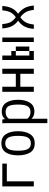

<svg xmlns="http://www.w3.org/2000/svg" viewBox="974 -1464 678 2665"><g transform="rotate(-90 1312.5 -131.0)"><path d="M128.9 -375V0H58.6V-437.5H375V-375Z M489.3 -218.8Q489.3 -323.2 528.8 -386.7Q568.4 -450.2 656.2 -450.2Q744.1 -450.2 784.2 -386.7Q824.2 -323.2 824.2 -218.8Q824.2 -115.2 783.2 -51.3Q742.2 12.7 656.2 12.7Q568.4 12.7 528.8 -50.8Q489.3 -114.3 489.3 -218.8ZM759.8 -218.8Q759.8 -313.5 735.4 -355Q710.9 -396.5 656.2 -396.5Q601.6 -396.5 577.6 -355Q553.7 -313.5 553.7 -218.8Q553.7 -123 577.6 -82Q601.6 -41 656.2 -41Q710.9 -41 735.4 -82Q759.8 -123 759.8 -218.8Z M1260.7 -218.8Q1260.7 -121.1 1221.2 -56.6Q1181.6 7.8 1097.7 7.8Q1035.2 7.8 997.1 -32.2V187.5H936.5V-375L934.6 -437.5H987.3L992.2 -400.4Q1029.3 -445.3 1095.7 -445.3Q1181.6 -445.3 1221.2 -381.3Q1260.7 -317.4 1260.7 -218.8ZM1194.3 -218.8Q1194.3 -312.5 1170.9 -352.1Q1147.5 -391.6 1090.8 -391.6Q1029.3 -391.6 997.1 -346.7V-90.8Q1030.3 -45.9 1090.8 -45.9Q1146.5 -45.9 1170.4 -86.4Q1194.3 -127 1194.3 -218.8Z M1621.1 0V-187.5H1441.4V0H1371.1V-437.5H1441.4V-250H1621.1V-437.5H1691.4V0Z M1875 -62.5H1937.5V0H1812.5V-437.5H1875V-312.5H1937.5V-250H1875ZM2062.5 -437.5H2125V0H2062.5ZM1937.5 -250H2000V-62.5H1937.5Z M2568.4 0H2507.8Q2502 -64.5 2478.5 -108.4Q2455.1 -152.3 2405.3 -187.5Q2358.4 -154.3 2334.5 -109.4Q2310.5 -64.5 2305.7 0H2245.1Q2250 -77.1 2277.8 -129.4Q2305.7 -181.6 2358.4 -217.8Q2309.6 -252 2282.7 -305.2Q2255.9 -358.4 2251 -437.5H2311.5Q2317.4 -362.3 2338.4 -323.2Q2359.4 -284.2 2407.2 -250Q2454.1 -284.2 2474.6 -323.7Q2495.1 -363.3 2502 -437.5H2562.5Q2557.6 -358.4 2531.2 -305.7Q2504.9 -252.9 2454.1 -218.8Q2506.8 -178.7 2534.7 -127.4Q2562.5 -76.2 2568.4 0Z"/></g></svg>

Font: Sudo Light
Style: Regular
Weight: 300
Monospace: yes
Designer: Jens Kutilek
Foundry: Jens Kutilek
Version: Version 0.040